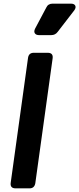

<svg xmlns="http://www.w3.org/2000/svg" viewBox="-20 -1035 435 1055"><path d="M66 0Q34 0 39 -32L134 -717Q138 -745 166 -745H242Q274 -745 269 -713L174 -28Q169 0 142 0ZM195 -842Q178 -842 171.5 -852Q165 -862 173 -878L234 -993Q244 -1015 269 -1015H369Q388 -1015 393.5 -1004Q399 -993 388 -978L297 -860Q284 -842 261 -842Z"/></svg>

Font: Pitagon Sans Text Bold
Style: Italic
Weight: 700
Italic angle: -8°
Designer: Travis Tran
Foundry: Pitagon
Version: Version 1.001; ttfautohint (v1.8.4.7-5d5b);gftools[0.9.26]